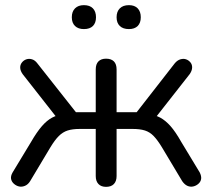

<svg xmlns="http://www.w3.org/2000/svg" viewBox="-20 -719 825 746"><path d="M392 7Q373 7 362.5 -4Q352 -15 352 -35V-218H289Q262 -218 243 -212Q224 -206 208.5 -190.5Q193 -175 176 -147L97 -15Q89 -2 77 3Q65 8 54 5.5Q43 3 34 -5Q25 -13 23 -24Q21 -35 29 -49L101 -168Q123 -206 142.5 -228.5Q162 -251 182.5 -262Q203 -273 231 -276L210 -250L68 -431Q59 -444 58.5 -455.5Q58 -467 65 -476Q72 -485 82.5 -488.5Q93 -492 104.5 -488.5Q116 -485 125 -473L275 -283H352V-449Q352 -470 362.5 -480.5Q373 -491 392 -491Q412 -491 422.5 -480.5Q433 -470 433 -449V-283H511L659 -473Q669 -485 681 -488.5Q693 -492 703 -488.5Q713 -485 720 -476.5Q727 -468 726.5 -456Q726 -444 717 -431L575 -250L554 -276Q582 -273 602.5 -262Q623 -251 642.5 -229Q662 -207 684 -168L756 -49Q763 -35 761.5 -24Q760 -13 751 -5Q742 3 730.5 5.5Q719 8 708 3Q697 -2 688 -15L609 -147Q592 -175 577 -190.5Q562 -206 543 -212Q524 -218 496 -218H433V-35Q433 -15 422.5 -4Q412 7 392 7ZM481 -606Q458 -606 445.5 -618Q433 -630 433 -652Q433 -674 445.5 -686.5Q458 -699 481 -699Q503 -699 515 -686.5Q527 -674 527 -652Q527 -630 515 -618Q503 -606 481 -606ZM306 -606Q284 -606 271.5 -618Q259 -630 259 -652Q259 -674 271.5 -686.5Q284 -699 306 -699Q329 -699 341 -686.5Q353 -674 353 -652Q353 -630 341 -618Q329 -606 306 -606Z"/></svg>

Font: Nunito
Style: Regular
Weight: 400
Designer: Vernon Adams
Foundry: Vernon Adams
Version: Version 3.602